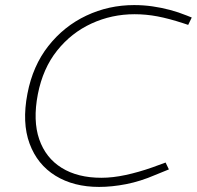

<svg xmlns="http://www.w3.org/2000/svg" viewBox="-20 -730 775 756"><path d="M370 6Q270 6 198.5 -38Q127 -82 96.5 -164.5Q66 -247 88 -361Q109 -471 170.5 -549Q232 -627 320 -668.5Q408 -710 508 -710Q545 -710 580 -705Q615 -700 649 -691Q683 -682 715 -669L735 -661L721 -632L703 -638Q645 -657 600 -665.5Q555 -674 510 -674Q420 -674 340.5 -637.5Q261 -601 205 -531Q149 -461 129 -359Q109 -255 134.5 -181.5Q160 -108 223 -69Q286 -30 379 -30Q424 -30 475 -41Q526 -52 580 -71L632 -90L645 -63L591 -41Q533 -16 477 -5Q421 6 370 6Z"/></svg>

Font: REM Thin
Style: Italic
Weight: 250
Italic angle: -11°
Designer: Octavio Pardo
Foundry: Ashler Design
Version: Version 1.005;gftools[0.9.28]